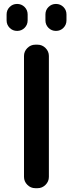

<svg xmlns="http://www.w3.org/2000/svg" viewBox="-20 -982 367 980"><path d="M160.2 -21.5Q136.7 -21.5 119.6 -38.6Q102.5 -55.7 102.5 -79.1V-696.3Q102.5 -719.7 119.6 -736.8Q136.7 -753.9 160.2 -753.9H171.9Q195.3 -753.9 212.4 -736.8Q229.5 -719.7 229.5 -696.3V-79.1Q229.5 -55.7 212.4 -38.6Q195.3 -21.5 171.9 -21.5ZM13.7 -877.9V-908.2Q13.7 -930.7 29.3 -946.3Q44.9 -961.9 67.4 -961.9Q89.8 -961.9 105.5 -946.3Q121.1 -930.7 121.1 -908.2V-877.9Q121.1 -855.5 105.5 -839.8Q89.8 -824.2 67.4 -824.2Q44.9 -824.2 29.3 -839.8Q13.7 -855.5 13.7 -877.9ZM211.9 -877.9V-908.2Q211.9 -930.7 227.5 -946.3Q243.2 -961.9 265.6 -961.9Q288.1 -961.9 303.7 -946.3Q319.3 -930.7 319.3 -908.2V-877.9Q319.3 -855.5 303.7 -839.8Q288.1 -824.2 265.6 -824.2Q243.2 -824.2 227.5 -839.8Q211.9 -855.5 211.9 -877.9Z"/></svg>

Font: Gen Jyuu Gothic P Medium
Style: Regular
Weight: 500
Designer: [Source Han Sans]
Ryoko NISHIZUKA  (kana & ideographs); Paul D. Hunt (Latin, Greek & Cyrillic); Wenlong ZHANG  (bopomofo
Version: Version 1.002.20150607